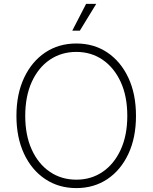

<svg xmlns="http://www.w3.org/2000/svg" viewBox="-20 -962 788 992"><path d="M374.5 9.8Q283.2 9.8 213.4 -36.9Q143.6 -83.5 104.2 -167.5Q64.9 -251.5 64.9 -363.3Q64.9 -476.1 104.5 -560.1Q144 -644 213.6 -690.7Q283.2 -737.3 374.5 -737.3Q465.3 -737.3 534.7 -690.7Q604 -644 643.3 -560.1Q682.6 -476.1 682.6 -363.3Q682.6 -251 643.3 -167Q604 -83 534.7 -36.6Q465.3 9.8 374.5 9.8ZM374.5 -33.7Q451.2 -33.7 510.5 -74.2Q569.8 -114.7 603.8 -189Q637.7 -263.2 637.7 -363.3Q637.7 -464.4 603.8 -538.3Q569.8 -612.3 510.5 -653.1Q451.2 -693.8 374.5 -693.8Q297.4 -693.8 237.8 -653.6Q178.2 -613.3 144.3 -539.1Q110.4 -464.8 110.4 -363.3Q110.4 -263.2 144 -189.2Q177.7 -115.2 237.3 -74.5Q296.9 -33.7 374.5 -33.7ZM353.5 -803.7 424.8 -941.9H477.1L392.6 -803.7Z"/></svg>

Font: Inter 16pt ExtraLight
Style: Regular
Weight: 250
Version: Version 4.001;git-66647c0bb